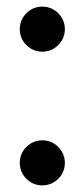

<svg xmlns="http://www.w3.org/2000/svg" viewBox="-20 -553 254 583"><path d="M108.5 -396Q89.5 -396 74 -405.2Q58.5 -414.5 49.2 -430Q40 -445.5 40 -464.5Q40 -483 49.2 -498.8Q58.5 -514.5 74 -523.8Q89.5 -533 108.5 -533Q127 -533 142.8 -523.8Q158.5 -514.5 167.8 -498.8Q177 -483 177 -464.5Q177 -445.5 167.8 -430Q158.5 -414.5 142.8 -405.2Q127 -396 108.5 -396ZM108.5 10Q89.5 10 74 0.8Q58.5 -8.5 49.2 -24Q40 -39.5 40 -58.5Q40 -77 49.2 -92.8Q58.5 -108.5 74 -117.8Q89.5 -127 108.5 -127Q127 -127 142.8 -117.8Q158.5 -108.5 167.8 -92.8Q177 -77 177 -58.5Q177 -39.5 167.8 -24Q158.5 -8.5 142.8 0.8Q127 10 108.5 10Z"/></svg>

Font: BodoniModa_28ptMedium
Style: Regular
Weight: 500
Designer: Owen Earl
Foundry: indestructible type
Version: Version 2.004